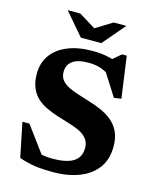

<svg xmlns="http://www.w3.org/2000/svg" viewBox="-129 -958 860 1059"><g transform="rotate(15 301.5 -429.0)"><path d="M494 -649.5 414.5 -660.5 476.5 -713H503.5L536.5 -476L495.5 -469.5L396.5 -625L433.5 -583.5Q407 -602.5 376.5 -611.8Q346 -621 312 -621Q249.5 -621 219.8 -599Q190 -577 190 -536.5Q190 -509 204.5 -490.8Q219 -472.5 244 -459.8Q269 -447 300.8 -437.2Q332.5 -427.5 367 -416.5Q401.5 -406 436 -391.2Q470.5 -376.5 499.2 -353.8Q528 -331 545.5 -296Q563 -261 563 -209.5Q563 -135.5 526.2 -86.2Q489.5 -37 424.8 -12Q360 13 275.5 13Q219.5 13 174.8 7Q130 1 82 -16L42 -212H82L226 -17L106 -96Q147 -75.5 180.2 -66.8Q213.5 -58 252.5 -58Q309 -58 344.5 -69.5Q380 -81 396.8 -104Q413.5 -127 413.5 -161Q413.5 -193.5 396 -214.5Q378.5 -235.5 349.8 -248.8Q321 -262 286.8 -271.8Q252.5 -281.5 219.5 -292.5Q186 -303.5 155.5 -318Q125 -332.5 101.2 -354.5Q77.5 -376.5 63.8 -409.2Q50 -442 50 -488.5Q50 -551 82.2 -595.8Q114.5 -640.5 174 -665Q233.5 -689.5 315 -689.5Q364.5 -689.5 406.8 -680.2Q449 -671 494 -649.5ZM305 -804H278L386.5 -871H459L350 -743.5H233L124 -871H196.5Z"/></g></svg>

Font: Newsreader 16pt 16pt
Style: Bold
Weight: 700
Version: Version 1.003